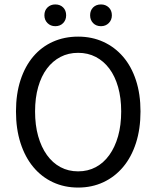

<svg xmlns="http://www.w3.org/2000/svg" viewBox="-20 -833 704 865"><path d="M229 -715Q208 -715 194 -729Q180 -743 180 -764Q180 -786 194 -799.5Q208 -813 229 -813Q251 -813 264.5 -799.5Q278 -786 278 -764Q278 -743 264.5 -729Q251 -715 229 -715ZM435 -715Q413 -715 399.5 -729Q386 -743 386 -764Q386 -786 399.5 -799.5Q413 -813 435 -813Q456 -813 470 -799.5Q484 -786 484 -764Q484 -743 470 -729Q456 -715 435 -715ZM332 12Q270 12 218.5 -12Q167 -36 130 -80.5Q93 -125 72.5 -188.5Q52 -252 52 -331Q52 -410 72.5 -472.5Q93 -535 130 -578.5Q167 -622 218.5 -645Q270 -668 332 -668Q394 -668 445.5 -644.5Q497 -621 534.5 -577.5Q572 -534 592.5 -471.5Q613 -409 613 -331Q613 -252 592.5 -188.5Q572 -125 534.5 -80.5Q497 -36 445.5 -12Q394 12 332 12ZM332 -61Q376 -61 411.5 -80Q447 -99 472.5 -134.5Q498 -170 512 -219.5Q526 -269 526 -331Q526 -392 512 -441Q498 -490 472.5 -524Q447 -558 411.5 -576.5Q376 -595 332 -595Q288 -595 252.5 -576.5Q217 -558 191.5 -524Q166 -490 152 -441Q138 -392 138 -331Q138 -269 152 -219.5Q166 -170 191.5 -134.5Q217 -99 252.5 -80Q288 -61 332 -61Z"/></svg>

Font: TypoPRO Source Sans Pro
Style: Regular
Weight: 400
Designer: Paul D. Hunt
Foundry: Adobe Systems Incorporated
Version: Version 2.020;PS 2.000;hotconv 1.0.86;makeotf.lib2.5.63406